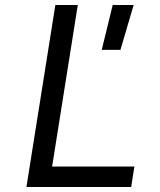

<svg xmlns="http://www.w3.org/2000/svg" viewBox="-20 -750 640 770"><path d="M86 0H506L519 -82H189L292 -730H202ZM388 -550H463L516 -730H432Z"/></svg>

Font: JetBrains Mono
Style: Italic
Weight: 400
Italic angle: -9°
Monospace: yes
Designer: Philipp Nurullin, Konstantin Bulenkov
Foundry: JetBrains
Version: Version 2.305